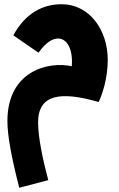

<svg xmlns="http://www.w3.org/2000/svg" viewBox="-20 -494 564 907"><path d="M71 393 208 357C183 263 160 157 160 84C160 -49 267 -64 446 -12C461 -43 489 -120 489 -211C489 -352 403 -474 271 -474C184 -474 101 -434 43 -327L162 -245C198 -296 229 -312 255 -312C294 -312 326 -266 319 -181C214 -205 15 -163 15 78C15 146 34 249 71 393Z"/></svg>

Font: Noto Sans Arabic ExtCond Blk
Style: Regular
Weight: 900
Width: 2
Designer: Monotype Design Team, Nadine Chahine, Nizar Qandah and Khaled Hosny
Foundry: Monotype Imaging Inc.
Version: Version 2.012